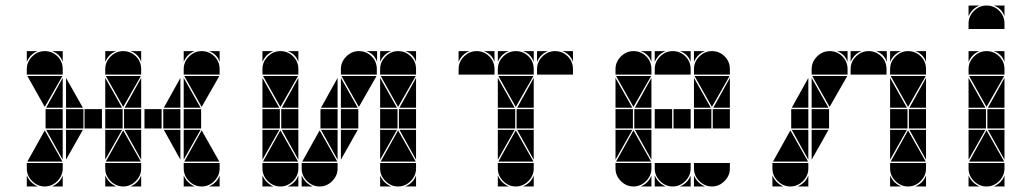

<svg xmlns="http://www.w3.org/2000/svg" viewBox="-20 -677 3733 695"><path d="M426 -492Q453 -492 472 -473Q491 -454 491 -427V-407H361V-427Q361 -453 380.5 -472.5Q400 -492 426 -492ZM426 -2Q400 -2 380.5 -21.5Q361 -41 361 -67V-87H491V-67Q491 -41 471.5 -21.5Q452 -2 426 -2ZM363 -92 426 -205 490 -92ZM490 -402 426 -290 363 -402ZM349 -212H286V-282H349ZM424 -212H361V-282H424ZM633 -212H571V-282H633ZM565 -212H503V-282H565ZM361 -287V-395L422 -287ZM219 -287V-395L280 -287ZM361 -207H422L361 -99ZM219 -207H280L219 -99ZM633 -287H573L633 -395ZM633 -207V-99L573 -207ZM491 -207V-99L431 -207ZM491 -287H431L491 -395ZM361 -42Q373 -14 401 -2H361ZM361 -492H401Q387 -487 377 -477Q367 -467 361 -453ZM452 -2Q466 -8 476 -18Q486 -28 491 -42V-2ZM491 -492V-453Q481 -482 452 -492ZM142 -492Q169 -492 188 -473Q207 -454 207 -427V-407H77V-427Q77 -453 96.5 -472.5Q116 -492 142 -492ZM710 -492Q737 -492 756 -473Q775 -454 775 -427V-407H645V-427Q645 -453 664.5 -472.5Q684 -492 710 -492ZM710 -2Q684 -2 664.5 -21.5Q645 -41 645 -67V-87H775V-67Q775 -41 755.5 -21.5Q736 -2 710 -2ZM142 -2Q116 -2 96.5 -21.5Q77 -41 77 -67V-87H207V-67Q207 -41 187.5 -21.5Q168 -2 142 -2ZM647 -92 710 -205 774 -92ZM79 -92 142 -205 206 -92ZM206 -402 142 -290 79 -402ZM774 -402 710 -290 647 -402ZM708 -212H645V-282H708ZM207 -212H145V-282H207ZM645 -287V-395L706 -287ZM645 -207H706L645 -99ZM207 -287H147L207 -395ZM207 -207V-99L147 -207ZM77 -42Q89 -14 117 -2H77ZM645 -42Q657 -14 685 -2H645ZM736 -2Q750 -8 760 -18Q770 -28 775 -42V-2ZM77 -492H117Q103 -487 93 -477Q83 -467 77 -453ZM168 -2Q182 -8 192 -18Q202 -28 207 -42V-2ZM645 -492H685Q671 -487 661 -477Q651 -467 645 -453ZM775 -492V-453Q765 -482 736 -492ZM207 -492V-453Q197 -482 168 -492ZM282 -212H219V-282H282ZM491 -212H429V-282H491Z M1279 -492Q1306 -492 1325 -473Q1344 -454 1344 -427V-407H1214V-427Q1214 -453 1233.5 -472.5Q1253 -492 1279 -492ZM1421 -492Q1448 -492 1467 -473Q1486 -454 1486 -427V-407H1356V-427Q1356 -453 1375.5 -472.5Q1395 -492 1421 -492ZM1421 -2Q1395 -2 1375.5 -21.5Q1356 -41 1356 -67V-87H1486V-67Q1486 -41 1466.5 -21.5Q1447 -2 1421 -2ZM1137 -2Q1111 -2 1091.5 -21.5Q1072 -41 1072 -67V-87H1202V-67Q1202 -41 1182.5 -21.5Q1163 -2 1137 -2ZM1358 -92 1421 -205 1485 -92ZM1074 -92 1137 -205 1201 -92ZM1343 -402 1279 -290 1216 -402ZM1485 -402 1421 -290 1358 -402ZM1419 -212H1356V-282H1419ZM1277 -212H1214V-282H1277ZM1486 -212H1424V-282H1486ZM1202 -212H1140V-282H1202ZM1214 -287V-395L1275 -287ZM1356 -287V-395L1417 -287ZM1214 -207H1275L1214 -99ZM1202 -287H1142L1202 -395ZM1486 -207V-99L1426 -207ZM1202 -207V-99L1142 -207ZM1486 -287H1426L1486 -395ZM1072 -42Q1084 -14 1112 -2H1072ZM1356 -42Q1368 -14 1396 -2H1356ZM1356 -492H1396Q1382 -487 1372 -477Q1362 -467 1356 -453ZM1447 -2Q1461 -8 1471 -18Q1481 -28 1486 -42V-2ZM1345 -492V-453Q1335 -482 1306 -492ZM1356 -207H1417L1356 -99ZM1486 -492V-453Q1476 -482 1447 -492ZM995 -492Q1022 -492 1041 -473Q1060 -454 1060 -427V-407H930V-427Q930 -453 949.5 -472.5Q969 -492 995 -492ZM995 -2Q969 -2 949.5 -21.5Q930 -41 930 -67V-87H1060V-67Q1060 -41 1040.5 -21.5Q1021 -2 995 -2ZM932 -92 995 -205 1059 -92ZM1059 -402 995 -290 932 -402ZM993 -212H930V-282H993ZM1060 -212H998V-282H1060ZM930 -287V-395L991 -287ZM930 -207H991L930 -99ZM1060 -287H1000L1060 -395ZM1060 -207V-99L1000 -207ZM930 -42Q942 -14 970 -2H930ZM930 -492H970Q956 -487 946 -477Q936 -467 930 -453ZM1021 -2Q1035 -8 1045 -18Q1055 -28 1060 -42V-2ZM1060 -492V-453Q1050 -482 1021 -492Z M1847 -492Q1874 -492 1893 -473Q1912 -454 1912 -427V-407H1782V-427Q1782 -453 1801.5 -472.5Q1821 -492 1847 -492ZM1847 -2Q1821 -2 1801.5 -21.5Q1782 -41 1782 -67V-87H1912V-67Q1912 -41 1892.5 -21.5Q1873 -2 1847 -2ZM1784 -92 1847 -205 1911 -92ZM1911 -402 1847 -290 1784 -402ZM1845 -212H1782V-282H1845ZM1912 -212H1850V-282H1912ZM1782 -287V-395L1843 -287ZM1782 -207H1843L1782 -99ZM1912 -207V-99L1852 -207ZM1912 -287H1852L1912 -395ZM1782 -42Q1794 -14 1822 -2H1782ZM1873 -2Q1887 -8 1897 -18Q1907 -28 1912 -42V-2ZM1782 -492H1822Q1808 -487 1798 -477Q1788 -467 1782 -453ZM1912 -492V-453Q1902 -482 1873 -492ZM1705 -492Q1732 -492 1751 -473Q1770 -454 1770 -427V-407H1640V-427Q1640 -453 1659.5 -472.5Q1679 -492 1705 -492ZM1989 -492Q2016 -492 2035 -473Q2054 -454 2054 -427V-407H1924V-427Q1924 -453 1943.5 -472.5Q1963 -492 1989 -492ZM1924 -492H1964Q1950 -487 1940 -477Q1930 -467 1924 -453ZM1770 -492V-453Q1760 -482 1731 -492ZM1640 -492H1680Q1666 -487 1656 -477Q1646 -467 1640 -453ZM2054 -492V-453Q2044 -482 2015 -492Z M2415 -492Q2442 -492 2461 -473Q2480 -454 2480 -427V-407H2350V-427Q2350 -453 2369.5 -472.5Q2389 -492 2415 -492ZM2273 -492Q2300 -492 2319 -473Q2338 -454 2338 -427V-407H2208V-427Q2208 -453 2227.5 -472.5Q2247 -492 2273 -492ZM2557 -492Q2584 -492 2603 -473Q2622 -454 2622 -427V-407H2492V-427Q2492 -453 2511.5 -472.5Q2531 -492 2557 -492ZM2557 -2Q2531 -2 2511.5 -21.5Q2492 -41 2492 -67V-87H2622V-67Q2622 -41 2602.5 -21.5Q2583 -2 2557 -2ZM2273 -2Q2247 -2 2227.5 -21.5Q2208 -41 2208 -67V-87H2338V-67Q2338 -41 2318.5 -21.5Q2299 -2 2273 -2ZM2415 -2Q2389 -2 2369.5 -21.5Q2350 -41 2350 -67V-87H2480V-67Q2480 -41 2460.5 -21.5Q2441 -2 2415 -2ZM2210 -92 2273 -205 2337 -92ZM2337 -402 2273 -290 2210 -402ZM2621 -402 2557 -290 2494 -402ZM2413 -212H2350V-282H2413ZM2555 -212H2492V-282H2555ZM2271 -212H2208V-282H2271ZM2480 -212H2418V-282H2480ZM2622 -212H2560V-282H2622ZM2338 -212H2276V-282H2338ZM2208 -287V-395L2269 -287ZM2492 -287V-395L2553 -287ZM2208 -207H2269L2208 -99ZM2338 -287H2278L2338 -395ZM2338 -207V-99L2278 -207ZM2622 -287H2562L2622 -395ZM2350 -42Q2362 -14 2390 -2H2350ZM2492 -42Q2504 -14 2532 -2H2492ZM2492 -492H2532Q2518 -487 2508 -477Q2498 -467 2492 -453ZM2441 -2Q2455 -8 2465 -18Q2475 -28 2480 -42V-2ZM2299 -2Q2313 -8 2323 -18Q2333 -28 2338 -42V-2ZM2350 -492H2390Q2376 -487 2366 -477Q2356 -467 2350 -453ZM2480 -492V-453Q2470 -482 2441 -492ZM2338 -492V-453Q2328 -482 2299 -492Z M2983 -492Q3010 -492 3029 -473Q3048 -454 3048 -427V-407H2918V-427Q2918 -453 2937.5 -472.5Q2957 -492 2983 -492ZM2841 -2Q2815 -2 2795.5 -21.5Q2776 -41 2776 -67V-87H2906V-67Q2906 -41 2886.5 -21.5Q2867 -2 2841 -2ZM2778 -92 2841 -205 2905 -92ZM3047 -402 2983 -290 2920 -402ZM2981 -212H2918V-282H2981ZM2906 -212H2844V-282H2906ZM2918 -287V-395L2979 -287ZM2918 -207H2979L2918 -99ZM2906 -207V-99L2846 -207ZM2906 -287H2846L2906 -395ZM2776 -42Q2788 -14 2816 -2H2776ZM2867 -2Q2881 -8 2891 -18Q2901 -28 2906 -42V-2ZM3048 -492V-453Q3038 -482 3009 -492ZM3267 -492Q3294 -492 3313 -473Q3332 -454 3332 -427V-407H3202V-427Q3202 -453 3221.5 -472.5Q3241 -492 3267 -492ZM3267 -2Q3241 -2 3221.5 -21.5Q3202 -41 3202 -67V-87H3332V-67Q3332 -41 3312.5 -21.5Q3293 -2 3267 -2ZM3204 -92 3267 -205 3331 -92ZM3331 -402 3267 -290 3204 -402ZM3265 -212H3202V-282H3265ZM3332 -212H3270V-282H3332ZM3202 -287V-395L3263 -287ZM3202 -207H3263L3202 -99ZM3332 -207V-99L3272 -207ZM3332 -287H3272L3332 -395ZM3202 -42Q3214 -14 3242 -2H3202ZM3293 -2Q3307 -8 3317 -18Q3327 -28 3332 -42V-2ZM3202 -492H3242Q3228 -487 3218 -477Q3208 -467 3202 -453ZM3332 -492V-453Q3322 -482 3293 -492ZM3124 -492Q3151 -492 3170 -473Q3189 -454 3189 -427V-407H3059V-427Q3059 -453 3078.5 -472.5Q3098 -492 3124 -492ZM3059 -492H3099Q3085 -487 3075 -477Q3065 -467 3059 -453ZM3190 -492V-453Q3180 -482 3151 -492Z M3551 -492Q3578 -492 3597 -473Q3616 -454 3616 -427V-407H3486V-427Q3486 -453 3505.5 -472.5Q3525 -492 3551 -492ZM3551 -657Q3578 -657 3597 -638Q3616 -619 3616 -592V-572H3486V-592Q3486 -618 3505.5 -637.5Q3525 -657 3551 -657ZM3551 -2Q3525 -2 3505.5 -21.5Q3486 -41 3486 -67V-87H3616V-67Q3616 -41 3596.5 -21.5Q3577 -2 3551 -2ZM3488 -92 3551 -205 3615 -92ZM3615 -402 3551 -290 3488 -402ZM3549 -212H3486V-282H3549ZM3616 -212H3554V-282H3616ZM3486 -287V-395L3547 -287ZM3486 -207H3547L3486 -99ZM3616 -287H3556L3616 -395ZM3616 -207V-99L3556 -207ZM3486 -42Q3498 -14 3526 -2H3486ZM3486 -492H3526Q3512 -487 3502 -477Q3492 -467 3486 -453ZM3577 -2Q3591 -8 3601 -18Q3611 -28 3616 -42V-2ZM3486 -657H3526Q3512 -652 3502 -642Q3492 -632 3486 -618ZM3616 -492V-453Q3606 -482 3577 -492ZM3616 -657V-618Q3606 -647 3577 -657Z"/></svg>

Font: CAT DyFa
Style: Regular
Weight: 400
Designer: Peter Wiegel
Foundry: Peter Wiegel
Version: Version 1.001; ttfautohint (v1.3)